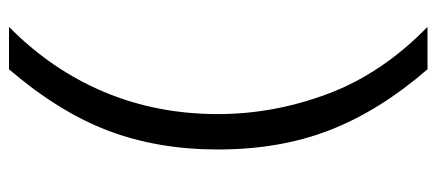

<svg xmlns="http://www.w3.org/2000/svg" viewBox="-293 -489 975 429"><g transform="rotate(90 194.5 -274.5)"><path d="M40 192.9Q135.7 98.6 185.3 -19.3Q234.9 -137.2 234.9 -273.9Q234.9 -398.9 189.5 -520Q144 -641.1 40 -742.2H134.8Q227.1 -635.7 270.5 -524.4Q314 -413.1 314 -273.9Q314 -139.6 272.2 -29.3Q230.5 81.1 134.8 192.9Z"/></g></svg>

Font: ClearSansRegular
Style: Regular
Weight: 400
Foundry: Intel Corporation
Version: Version 1.00